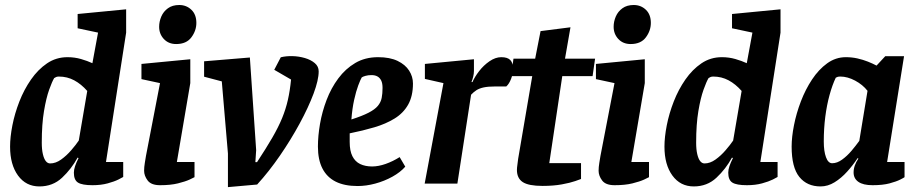

<svg xmlns="http://www.w3.org/2000/svg" viewBox="-20 -745 3729 779"><path d="M139.9 11.4Q85.3 11.4 53.1 -32.8Q20.9 -77 20.9 -150Q20.9 -188.6 30.3 -236.6Q39.7 -284.6 58.6 -333.1Q77.5 -381.6 105.8 -422.3Q134.1 -463 170.9 -488Q207.8 -513 253.8 -513Q282.6 -513 308.7 -505.5Q334.8 -497.9 354.9 -488.6L377.8 -612.7L295 -630.3V-688.2L491.8 -707.2V-612.7L410 -87.7H479.9V-27Q477.1 -25 460.6 -16.7Q444 -8.4 416.9 -1Q389.7 6.4 355.4 6.4Q313.4 6.4 296.6 -4.1Q279.7 -14.6 279.7 -44.4Q279.7 -56.4 284.6 -71Q289.5 -85.6 298.7 -103.6L294.9 -105.6Q269.7 -59.4 231.9 -24Q194.2 11.4 139.9 11.4ZM183.4 -81.9Q206 -81.9 228 -97.7Q250.1 -113.5 269 -135.5Q287.9 -157.4 299.6 -174.7L334 -376Q309.6 -403.8 281.1 -419.1Q252.6 -434.4 218.9 -434.4Q212.4 -434.4 208 -432.6Q203.6 -430.8 199.8 -428.2Q191.4 -414.3 179.4 -380.9Q167.4 -347.5 158.5 -294.4Q149.5 -241.2 149.5 -166.3Q149.5 -138.4 154 -119.5Q158.4 -100.6 165.9 -91.2Q173.4 -81.9 183.4 -81.9Z M629.6 6.4Q593.3 6.4 579 -12.8Q564.7 -31.9 564.7 -52.3Q564.7 -66.7 567.6 -84.2Q570.4 -101.8 572.2 -112.3L629.2 -407.8L553.9 -424V-485.6L752.1 -504.6V-407.9L697.6 -87.7H769.2V-26.2Q766.4 -24.2 749.1 -16.3Q731.8 -8.4 702 -1Q672.2 6.4 629.6 6.4ZM694.7 -566.3Q663.9 -566.3 644.8 -586.7Q625.7 -607.2 625.7 -636.3Q625.7 -657.4 634.4 -677.9Q643.2 -698.4 661.4 -711.5Q679.5 -724.7 707.2 -724.7Q736.3 -724.7 756.5 -705.4Q776.7 -686.1 776.7 -652.1Q776.7 -620.6 756.5 -593.5Q736.3 -566.3 694.7 -566.3Z M904.8 14.2V-122.2L879.9 -414.8L808.1 -433.8V-496.3L993.8 -511.7L1019.3 -136L1016.1 -87.2H1022.9Q1060 -143.7 1084.9 -186.6Q1109.8 -229.6 1124.6 -265.8Q1139.4 -301.9 1147.9 -339.2Q1156.4 -376.4 1160.9 -422.2L1092.7 -461.8L1119.2 -512.6Q1140.5 -517.9 1166.7 -517.3Q1192.8 -516.6 1217.1 -509.5Q1241.3 -502.4 1257.2 -488.9Q1273 -475.5 1273 -455.3Q1273 -420.7 1252.2 -365Q1231.3 -309.3 1195.8 -243.8Q1160.3 -178.3 1115.8 -113.6Q1071.3 -48.9 1023.3 3.7Z M1430.9 9.8Q1377.7 9.8 1342.1 -8Q1306.4 -25.9 1288.2 -61.4Q1269.9 -97 1269.9 -150.1Q1269.9 -193.4 1278.4 -242.6Q1286.9 -291.8 1305.2 -339.8Q1323.5 -387.8 1352.6 -426.9Q1381.6 -466 1421.5 -489.5Q1461.3 -513 1514.1 -513Q1561.7 -513 1593.1 -497.9Q1624.5 -482.8 1640 -458.4Q1655.5 -434.1 1655.5 -406.2Q1655.5 -355.1 1635.9 -320.3Q1616.2 -285.6 1580.6 -263.9Q1545 -242.1 1498.8 -228.5Q1452.6 -214.8 1398.8 -204V-169Q1398.8 -133.1 1409.8 -111.2Q1420.8 -89.3 1441.4 -79.4Q1462 -69.6 1489.8 -69.6Q1515.2 -69.6 1544.7 -79.9Q1574.2 -90.3 1601.5 -107.6L1624.3 -68.8Q1604.3 -46 1572 -28.1Q1539.6 -10.2 1502.7 -0.2Q1465.7 9.8 1430.9 9.8ZM1405.7 -260.3Q1449.4 -274.3 1475.2 -287.6Q1500.9 -300.8 1513 -315.4Q1525.1 -329.9 1528.6 -347.7Q1532.1 -365.5 1532.1 -388.3Q1532.1 -407.2 1526.6 -418.4Q1521 -429.5 1511.3 -434.9Q1501.6 -440.3 1487.1 -440.3Q1473.8 -440.3 1462.8 -437.2Q1451.8 -434.1 1447.6 -430.8Q1442.4 -421.9 1433.5 -398.4Q1424.7 -375 1416.9 -339.9Q1409.1 -304.8 1405.7 -260.3Z M1703 0 1779.2 -407.8 1703.9 -424.8V-485.6L1902.9 -504.6V-457Q1902.9 -446.4 1899.9 -434Q1896.9 -421.6 1892.9 -412H1896.9Q1905.9 -433 1924 -456.5Q1942.1 -480 1966.1 -496.5Q1990.2 -513 2013.7 -513Q2039.5 -513 2050.7 -501.1Q2061.8 -489.1 2061.8 -465.7Q2061.8 -446.6 2053.8 -425.6Q2045.8 -404.5 2034.1 -394.2H1989Q1960.5 -394.2 1942.3 -390.3Q1924.1 -386.3 1912.7 -378.8Q1901.3 -371.3 1891.3 -360.7L1835.7 0Z M2181.3 9.3Q2124.8 9.3 2101 -6.2Q2077.3 -21.7 2077.3 -55.7Q2077.3 -63.7 2079.3 -77.2Q2081.3 -90.7 2082.3 -100.7L2139.5 -436.1H2053.7L2063.3 -507H2151.3L2173.2 -618.8L2294.6 -634.3L2272.4 -507H2394.4L2384.3 -436.1H2261.3L2208.6 -83.2H2337.4V-18.8Q2334.4 -17.6 2313.9 -10.3Q2293.4 -3.1 2259.5 3.1Q2225.6 9.3 2181.3 9.3Z M2473.6 6.4Q2437.3 6.4 2423 -12.8Q2408.7 -31.9 2408.7 -52.3Q2408.7 -66.7 2411.6 -84.2Q2414.4 -101.8 2416.2 -112.3L2473.2 -407.8L2397.9 -424V-485.6L2596.1 -504.6V-407.9L2541.6 -87.7H2613.2V-26.2Q2610.4 -24.2 2593.1 -16.3Q2575.8 -8.4 2546 -1Q2516.2 6.4 2473.6 6.4ZM2538.7 -566.3Q2507.9 -566.3 2488.8 -586.7Q2469.7 -607.2 2469.7 -636.3Q2469.7 -657.4 2478.4 -677.9Q2487.2 -698.4 2505.4 -711.5Q2523.5 -724.7 2551.2 -724.7Q2580.3 -724.7 2600.5 -705.4Q2620.7 -686.1 2620.7 -652.1Q2620.7 -620.6 2600.5 -593.5Q2580.3 -566.3 2538.7 -566.3Z M2794.9 11.4Q2740.3 11.4 2708.1 -32.8Q2675.9 -77 2675.9 -150Q2675.9 -188.6 2685.3 -236.6Q2694.7 -284.6 2713.6 -333.1Q2732.5 -381.6 2760.8 -422.3Q2789.1 -463 2825.9 -488Q2862.8 -513 2908.8 -513Q2937.6 -513 2963.7 -505.5Q2989.8 -497.9 3009.9 -488.6L3032.8 -612.7L2950 -630.3V-688.2L3146.8 -707.2V-612.7L3065 -87.7H3134.9V-27Q3132.1 -25 3115.6 -16.7Q3099 -8.4 3071.9 -1Q3044.7 6.4 3010.4 6.4Q2968.4 6.4 2951.6 -4.1Q2934.7 -14.6 2934.7 -44.4Q2934.7 -56.4 2939.6 -71Q2944.5 -85.6 2953.7 -103.6L2949.9 -105.6Q2924.7 -59.4 2886.9 -24Q2849.2 11.4 2794.9 11.4ZM2838.4 -81.9Q2861 -81.9 2883 -97.7Q2905.1 -113.5 2924 -135.5Q2942.9 -157.4 2954.6 -174.7L2989 -376Q2964.6 -403.8 2936.1 -419.1Q2907.6 -434.4 2873.9 -434.4Q2867.4 -434.4 2863 -432.6Q2858.6 -430.8 2854.8 -428.2Q2846.4 -414.3 2834.4 -380.9Q2822.4 -347.5 2813.5 -294.4Q2804.5 -241.2 2804.5 -166.3Q2804.5 -138.4 2809 -119.5Q2813.4 -100.6 2820.9 -91.2Q2828.4 -81.9 2838.4 -81.9Z M3309.3 11.4Q3254.3 11.4 3223.1 -27.2Q3191.9 -65.8 3191.9 -150Q3191.9 -188.8 3201.4 -236.8Q3210.8 -284.9 3229.3 -333.4Q3247.8 -381.9 3274.7 -422.5Q3301.6 -463.1 3336 -488Q3370.5 -513 3411.8 -513Q3436 -513 3458.7 -508Q3481.3 -502.9 3501.2 -495Q3521 -487.1 3536.4 -478.9L3571.8 -517H3648L3579.3 -87.7H3650V-26.2Q3648 -24.2 3632.4 -16.3Q3616.8 -8.4 3589.2 -1Q3561.5 6.4 3520.3 6.4Q3482.1 6.4 3462.7 -7.2Q3443.3 -20.7 3443.3 -45.2Q3443.3 -59.6 3448.2 -73.5Q3453.1 -87.4 3462.7 -101.6L3459.7 -103.6Q3441 -75.1 3417.1 -48.6Q3393.2 -22.1 3366 -5.4Q3338.8 11.4 3309.3 11.4ZM3356.3 -82.7Q3376.4 -82.7 3396.5 -97.3Q3416.7 -111.8 3434.6 -132.9Q3452.4 -154 3466.4 -173.4L3499.8 -376.5Q3480.3 -401.5 3449.3 -418Q3418.3 -434.4 3389.7 -434.4Q3383.1 -434.4 3378.8 -433.2Q3374.4 -431.9 3371 -429.8Q3356.9 -400.3 3345.7 -359.4Q3334.5 -318.6 3328.4 -271Q3322.3 -223.4 3322.3 -171Q3322.3 -131.4 3331.3 -107Q3340.2 -82.7 3356.3 -82.7Z"/></svg>

Font: Faustina Light
Style: Italic
Weight: 300
Italic angle: -8°
Designer: Alfonso Garcia
Foundry: http://www.omnibus-type.com
Version: Version 1.200